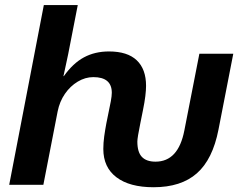

<svg xmlns="http://www.w3.org/2000/svg" viewBox="-20 -745 974 774"><path d="M599.1 9.8Q502.4 9.8 449.5 -30.3Q396.5 -70.3 396.5 -144.5Q396.5 -168.9 400.1 -195.3Q403.8 -221.7 408.7 -247.6L418 -293.5Q422.9 -315.4 426.8 -337.2Q430.7 -358.9 430.7 -371.1Q430.7 -434.1 356.4 -434.1Q323.7 -434.1 293.5 -416Q263.2 -397.9 241.7 -366.7Q220.2 -335.4 212.4 -295.9L154.8 0H17.1L156.7 -724.6H293.5L254.9 -526.9Q250 -504.4 245.4 -482.4Q240.7 -460.4 235.8 -438H237.3Q274.4 -490.2 318.6 -513.9Q362.8 -537.6 419.4 -537.6Q493.7 -537.6 531.2 -502Q568.8 -466.3 568.8 -398.9Q568.8 -382.3 565.9 -357.9Q563 -333.5 556.2 -300.3L545.9 -249Q533.7 -189.5 533.7 -174.3Q533.7 -131.8 552 -112.5Q570.3 -93.3 606.9 -93.3Q698.7 -93.3 723.1 -218.8L783.7 -528.3H920.4L860.8 -222.7Q837.4 -102.5 773.7 -46.4Q710 9.8 599.1 9.8Z"/></svg>

Font: Arimo
Style: Bold Italic
Weight: 700
Italic angle: -12°
Designer: Steve Matteson
Foundry: Monotype Imaging Inc.
Version: Version 1.33